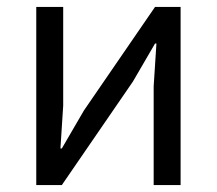

<svg xmlns="http://www.w3.org/2000/svg" viewBox="-20 -536 628 556"><path d="M85 0V-516H163V-230L155 -106H159L223 -216L429 -516H503V0H425V-286L433 -410H429L365 -300L159 0Z"/></svg>

Font: Aneliza
Style: Regular
Weight: 400
Designer: Mike Abbink, Paul van der Laan, Pieter van Rosmalen
Foundry: Bold Monday
Version: Version 3.0